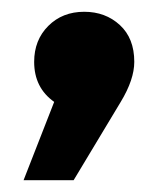

<svg xmlns="http://www.w3.org/2000/svg" viewBox="-20 -184 283 326"><path d="M208 -79Q208 -49 185 -11L105 122H20L72 -11Q38 -35 38 -79Q38 -116 62 -140Q86 -164 123 -164Q159 -164 183.5 -141.5Q208 -119 208 -79Z"/></svg>

Font: Gontserrat
Style: Bold
Weight: 700
Designer: Julieta Ulanovsky
Foundry: Julieta Ulanovsky
Version: Version 6.001